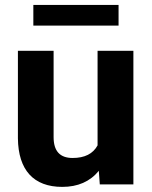

<svg xmlns="http://www.w3.org/2000/svg" viewBox="-20 -729 600 759"><path d="M448.7 -709.5H111.8V-627.9H448.7ZM374.5 0H507.3V-528.3H365.7V-154.3C347.7 -121.1 314.9 -104.5 267.1 -104.5C216.8 -104.5 191.9 -131.8 191.9 -187V-528.3H50.8V-182.1C52.2 -56.6 112.8 9.8 226.1 9.8C287.6 9.8 335.9 -11.2 370.6 -53.7Z"/></svg>

Font: Roboto
Style: Bold
Weight: 700
Designer: Google
Version: Version 2.137; 2017